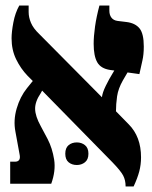

<svg xmlns="http://www.w3.org/2000/svg" viewBox="-20 -667 553 697"><path d="M17 0V-80H34Q57 -80 51 -107L36 -189Q28 -230 40.5 -273Q53 -316 78 -347L99 -373L80 -392Q55 -418 38.5 -452Q22 -486 22 -528Q22 -551 28.5 -585.5Q35 -620 50 -647H84V-623Q84 -604 92.5 -584Q101 -564 122 -544L350 -314Q352 -331 364 -355.5Q376 -380 389 -401L395 -411L380 -413Q346 -418 333 -441Q320 -464 320 -508Q320 -535 325 -570.5Q330 -606 341 -647H377V-628Q377 -613 384.5 -603Q392 -593 407 -591L440 -587Q471 -583 486.5 -564Q502 -545 502 -498Q502 -469 497 -447.5Q492 -426 486 -398L443 -404L426 -375Q409 -345 405 -317Q401 -289 401 -263L447 -216Q492 -171 492 -96Q492 -69 485.5 -44.5Q479 -20 465 10H436Q436 -13 427 -30Q418 -47 388 -78L133 -338L128 -329Q107 -298 107.5 -271.5Q108 -245 128 -209L153 -162Q170 -129 176.5 -88Q183 -47 166 0ZM217 -109Q217 -130 229 -140Q241 -150 259 -150Q276 -150 288.5 -140Q301 -130 301 -109Q301 -88 288.5 -78Q276 -68 259 -68Q241 -68 229 -78Q217 -88 217 -109Z"/></svg>

Font: Noto Serif Hebrew Condensed Black
Style: Regular
Weight: 900
Width: 3
Designer: Monotype Design Team
Foundry: Monotype Imaging Inc.
Version: Version 2.004; ttfautohint (v1.8.4.7-5d5b)